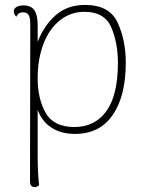

<svg xmlns="http://www.w3.org/2000/svg" viewBox="-20 -532 584 780"><path d="M491 -278Q491 -142 438 -65Q385 12 285 12Q228 12 189 -13.5Q150 -39 133 -86V106Q133 139 135 174.5Q137 210 139 220Q131 228 121 228Q102 228 102 206L103 -432Q103 -460 96.5 -471Q90 -482 73 -482Q54 -482 46 -464Q36 -475 36 -486Q36 -497 47 -503.5Q58 -510 76 -510Q106 -510 119.5 -490.5Q133 -471 133 -431V-362Q159 -429 206.5 -470.5Q254 -512 325 -512Q425 -512 458 -440Q491 -368 491 -278ZM459 -276Q459 -358 432 -421Q405 -484 323 -484Q267 -484 223.5 -449.5Q180 -415 156.5 -353.5Q133 -292 133 -214Q133 -131 165.5 -73.5Q198 -16 282 -16Q366 -16 412.5 -81Q459 -146 459 -276Z"/></svg>

Font: Arima Madurai Thin
Style: Regular
Weight: 250
Designer: Joana Correia and Natanael Gama
Foundry: NDISCOVER
Version: Version 1.019; ttfautohint (v1.5) -l 7 -r 28 -G 50 -x 13 -D 